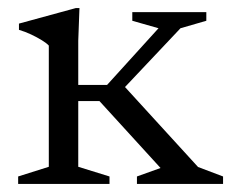

<svg xmlns="http://www.w3.org/2000/svg" viewBox="-20 -456 573 476"><path d="M226.5 -205.5H160.5V-245.5H245.5L373 -386L308 -404.5V-426H491.5V-404.5L427.5 -386L276 -225.5L286 -244.5L471 -42L533 -18.5V0H319.5V-18.5L378 -39.5ZM177 -436 174 -355V-42.5L251.5 -18.5V0H25V-18.5L101 -42.5V-343Q95.5 -349 83.8 -356.2Q72 -363.5 57.2 -370.5Q42.5 -377.5 27 -382V-397.5L168 -436Z"/></svg>

Font: Newsreader 16pt
Style: Regular
Weight: 400
Designer: Hugues Gentile
Foundry: Production Type
Version: Version 1.003